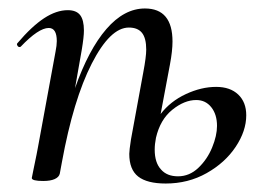

<svg xmlns="http://www.w3.org/2000/svg" viewBox="-20 -419 636 453"><path d="M140 -395Q160 -395 169 -383.5Q178 -372 178 -347Q178 -332 173 -302L157 -211Q189 -302 231 -350.5Q273 -399 322 -399Q387 -399 387 -321Q387 -299 381 -267L359 -150Q382 -180 418.5 -197Q455 -214 490 -214Q523 -214 542 -196Q561 -178 561 -147Q561 -110 536 -72.5Q511 -35 467.5 -10.5Q424 14 371 14Q327 14 306 -2.5Q285 -19 285 -56Q285 -64 289 -90L318 -248Q325 -285 325 -302Q325 -329 315 -341.5Q305 -354 284 -354Q240 -354 196.5 -269Q153 -184 126 -36L121 -9Q119 -1 109 3.5Q99 8 82 8Q55 8 55 1L59 -19Q68 -62 70 -74L111 -297Q114 -312 114 -322Q114 -353 95 -353Q71 -353 29 -309Q28 -308 26 -308Q23 -308 21 -311.5Q19 -315 21 -317Q55 -357 84 -376Q113 -395 140 -395ZM360 -19Q374 -3 400 -3Q427 -3 448 -23Q469 -43 480.5 -71Q492 -99 492 -122Q492 -149 478.5 -166Q465 -183 443 -183Q415 -183 386.5 -160Q358 -137 348 -94Q345 -79 345 -66Q345 -35 360 -19Z"/></svg>

Font: CormorantInfant-MediumItalic
Style: Italic
Weight: 500
Italic angle: -10°
Designer: Christian Thalmann (Catharsis Fonts)
Foundry: Catharsis Fonts
Version: Version 3.303